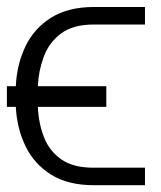

<svg xmlns="http://www.w3.org/2000/svg" viewBox="-20 -543 467 557"><path d="M252.5 -56.5H400.6V-5.7H252.5Q177.2 -5.7 128.2 -36.4Q79.2 -67.1 54.2 -118.6Q29.1 -170.1 25.9 -233H0V-293H25.9Q28.8 -356.2 53.8 -408.4Q78.8 -460.6 128.2 -491.7Q177.6 -522.7 252.5 -522.7H400.6V-471.9H252.5Q191.4 -471.9 156.6 -445.5Q121.8 -419 106.7 -377.8Q91.6 -336.6 89.8 -293H288.4V-233H89.8Q92 -184.7 107.8 -144.5Q123.6 -104.4 158.4 -80.3Q193.2 -56.1 252.5 -56.5Z"/></svg>

Font: Inter UI Extra Light
Style: Regular
Weight: 200
Designer: Rasmus Andersson
Foundry: rsms
Version: 3.2;8d6f07862